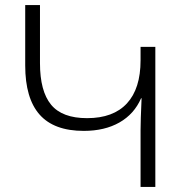

<svg xmlns="http://www.w3.org/2000/svg" viewBox="-20 -734 723 754"><path d="M590 -550V0H532V-223Q532 -258 536 -348H534Q507 -286 449 -253Q391 -220 309 -220Q192 -220 135.5 -284Q79 -348 79 -477V-714H137V-486Q137 -376 180.5 -323Q224 -270 322 -270Q425 -270 478.5 -328Q532 -386 532 -497V-550Z"/></svg>

Font: Noto Sans Armenian Light
Style: Regular
Weight: 300
Designer: Monotype Design team
Foundry: Monotype Imaging Inc.
Version: Version 1.000